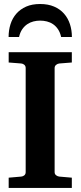

<svg xmlns="http://www.w3.org/2000/svg" viewBox="-20 -929 399 949"><path d="M22.9 0V-50.8L85 -56.2Q94.2 -57.1 100.6 -62.7Q106.9 -68.4 106.9 -78.1V-592.8Q106.9 -602.5 100.6 -608.4Q94.2 -614.3 85 -615.2L22.9 -620.1V-670.9H335V-620.1L272.9 -615.2Q264.6 -614.3 257.3 -608.4Q250 -602.5 250 -592.8V-78.1Q250 -68.4 257.3 -62.7Q264.6 -57.1 272.9 -56.2L335 -50.8V0ZM282.2 -746.1Q277.3 -768.6 266.8 -784.2Q256.3 -799.8 242.4 -809.3Q228.5 -818.8 211.9 -823Q195.3 -827.1 178.2 -827.1Q161.6 -827.1 145.3 -823Q128.9 -818.8 114.7 -809.3Q100.6 -799.8 89.8 -784.2Q79.1 -768.6 74.2 -746.1H22.5Q22.5 -779.8 32 -809.6Q41.5 -839.4 61 -861.6Q80.6 -883.8 109.6 -896.5Q138.7 -909.2 178.2 -909.2Q217.8 -909.2 247.3 -896.5Q276.9 -883.8 296.4 -861.6Q315.9 -839.4 325.7 -809.6Q335.4 -779.8 335.4 -746.1Z"/></svg>

Font: Charis SIL
Style: Bold
Weight: 700
Foundry: SIL International
Version: Version 4.112